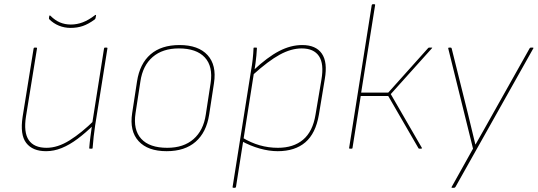

<svg xmlns="http://www.w3.org/2000/svg" viewBox="-20 -703 2543 908"><path d="M198 12Q134 12 104 -27Q74 -66 87 -151L139 -474Q140 -478 144 -478H151Q156 -478 155 -474L103 -153Q91 -77 116 -40.5Q141 -4 200 -4Q253 -4 309.5 -39.5Q366 -75 427 -135L424 -113Q385 -75 347 -46.5Q309 -18 272 -3Q235 12 198 12ZM405 0Q404 0 403 -0.5Q402 -1 402 -3Q404 -29 407.5 -55.5Q411 -82 415 -110L416 -119L472 -474Q473 -477 474 -477.5Q475 -478 477 -478H484Q489 -478 488 -474L430 -110Q426 -85 423 -57Q420 -29 418 -3Q418 0 415 0ZM314 -571Q285 -571 259 -581.5Q233 -592 213 -612Q212 -613 211.5 -615Q211 -617 212 -621L213 -627Q214 -630 215.5 -630Q217 -630 219 -628Q240 -607 263.5 -597Q287 -587 315 -587Q344 -587 371.5 -597.5Q399 -608 429 -631Q431 -633 433 -632.5Q435 -632 434 -629L432 -618Q431 -615 430.5 -614Q430 -613 428 -611Q398 -589 371.5 -580Q345 -571 314 -571Z M768 12Q679 12 635.5 -35.5Q592 -83 605 -168L628 -318Q641 -402 692 -446Q743 -490 829 -490Q918 -490 961.5 -442.5Q1005 -395 992 -310L969 -160Q956 -77 905 -32.5Q854 12 768 12ZM771 -4Q848 -4 895 -45Q942 -86 953 -160L976 -310Q988 -389 948.5 -431.5Q909 -474 826 -474Q749 -474 702 -433.5Q655 -393 644 -318L621 -168Q609 -89 648 -46.5Q687 -4 771 -4Z M1293 12Q1253 12 1208.5 -0.5Q1164 -13 1122 -36L1125 -53Q1166 -28 1208 -16Q1250 -4 1294 -4Q1368 -4 1413.5 -42.5Q1459 -81 1472 -160L1500 -326Q1513 -401 1488.5 -437.5Q1464 -474 1407 -474Q1357 -474 1303 -444.5Q1249 -415 1176 -349L1179 -371Q1245 -433 1300 -461.5Q1355 -490 1409 -490Q1474 -490 1502 -449.5Q1530 -409 1516 -329L1488 -160Q1473 -72 1424 -30Q1375 12 1293 12ZM1084 185Q1079 185 1080 181L1167 -368Q1172 -395 1175 -422.5Q1178 -450 1179 -475Q1179 -478 1182 -478H1192Q1195 -478 1195 -475Q1194 -458 1192.5 -440.5Q1191 -423 1188.5 -405Q1186 -387 1183 -368L1181 -359L1096 181Q1095 185 1091 185Z M2022 -478Q2024 -478 2024 -477Q2024 -476 2022 -474L1828 -258L1975 -4Q1976 -3 1975 -1.5Q1974 0 1972 0H1963Q1960 0 1959 -2L1816 -249H1686L1647 -3Q1647 0 1643 0H1634Q1631 0 1631 -3L1738 -679Q1739 -683 1743 -683H1750Q1755 -683 1754 -679L1688 -265H1816L2005 -476Q2007 -478 2010 -478Z M2118 185Q2116 185 2115.5 183.5Q2115 182 2116 181L2217 0L2100 -473Q2099 -476 2100.5 -477Q2102 -478 2104 -478H2111Q2115 -478 2116 -474L2193 -165Q2202 -129 2210.5 -92.5Q2219 -56 2228 -20H2229Q2249 -55 2269 -90.5Q2289 -126 2308 -160L2485 -475Q2487 -477 2488 -477.5Q2489 -478 2491 -478H2499Q2501 -478 2502.5 -477Q2504 -476 2502 -474L2134 181Q2131 185 2128 185Z"/></svg>

Font: Sofia Sans Hairline
Style: Italic
Weight: 1
Italic angle: -9°
Designer: Botio Nikoltchev, Ani Petrova
Foundry: lettersoup
Version: Version 4.102